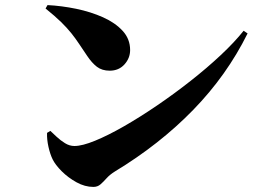

<svg xmlns="http://www.w3.org/2000/svg" viewBox="-20 -735 1040 763"><path d="M161.1 -701.2 168.9 -714.8Q225.1 -711.9 283 -700Q340.8 -688 389.4 -666.3Q438 -644.5 467.5 -612.3Q497.1 -580.1 497.1 -536.1Q497.1 -503.9 474.6 -479Q452.1 -454.1 416 -454.1Q385.3 -454.1 365 -469.7Q344.7 -485.4 326.2 -513.2Q308.6 -539.1 294.2 -560.8Q279.8 -582.5 263.2 -603.3Q246.6 -624 222.7 -647.5Q198.7 -670.9 161.1 -701.2ZM275.9 -154.8Q306.6 -154.8 357.9 -175.8Q409.2 -196.8 472.7 -233.2Q536.1 -269.5 604.2 -315.9Q672.4 -362.3 737.5 -413.6Q802.7 -464.8 857.4 -516.1Q912.1 -567.4 948.2 -612.8L963.9 -602.1Q881.3 -435.5 747.8 -298.3Q614.3 -161.1 436 -53.2Q416.5 -41 403.8 -26.9Q391.1 -12.7 379.4 -2.4Q367.7 7.8 351.1 7.8Q317.4 7.8 284.2 -10.5Q251 -28.8 225.3 -54.4Q199.7 -80.1 189 -102.1Q179.2 -122.1 172.6 -151.4Q166 -180.7 167 -207L180.2 -214.8Q189.9 -205.6 205.1 -191.4Q220.2 -177.2 238.3 -166Q256.3 -154.8 275.9 -154.8Z"/></svg>

Font: Source Han Serif JP Heavy
Style: Regular
Weight: 900
Designer: Ryoko NISHIZUKA  (kana & ideographs); Frank Grießhammer (Latin, Greek & Cyrillic); Wenlong ZHANG  (bopomofo); Sandoll Co
Foundry: Adobe Systems Incorporated
Version: Version 1.001;PS 1.001;hotconv 16.6.54;makeotf.lib2.5.65590